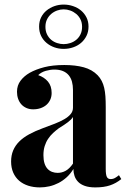

<svg xmlns="http://www.w3.org/2000/svg" viewBox="-20 -817 558 844"><path d="M259.8 -796.9Q281.7 -796.9 301.5 -790Q321.3 -783.2 336.2 -770.8Q351.1 -758.3 360.1 -740.5Q369.1 -722.7 369.1 -700.2Q369.1 -677.2 360.1 -659.2Q351.1 -641.1 336.2 -628.4Q321.3 -615.7 301.5 -608.9Q281.7 -602.1 259.8 -602.1Q238.3 -602.1 219 -608.9Q199.7 -615.7 184.6 -628.4Q169.4 -641.1 160.6 -659.2Q151.9 -677.2 151.9 -700.2Q151.9 -722.7 160.6 -740.5Q169.4 -758.3 184.6 -770.8Q199.7 -783.2 219 -790Q238.3 -796.9 259.8 -796.9ZM259.8 -775.9Q245.6 -775.9 231.2 -770.8Q216.8 -765.6 205.3 -755.9Q193.8 -746.1 186.8 -731.9Q179.7 -717.8 179.7 -699.2Q179.7 -680.2 186.8 -665.8Q193.8 -651.4 205.3 -641.8Q216.8 -632.3 231.2 -627.7Q245.6 -623 259.8 -623Q274.4 -623 288.8 -627.7Q303.2 -632.3 314.9 -641.8Q326.7 -651.4 333.7 -665.8Q340.8 -680.2 340.8 -699.2Q340.8 -717.8 333.7 -731.9Q326.7 -746.1 314.9 -755.9Q303.2 -765.6 288.8 -770.8Q274.4 -775.9 259.8 -775.9ZM262.7 -531.2Q311.5 -531.2 348.1 -521.2Q384.8 -511.2 409.2 -486.3Q419.9 -475.1 427 -461.4Q434.1 -447.8 438 -430.9Q441.9 -414.1 443.4 -393.3Q444.8 -372.6 444.8 -346.2V-74.2Q444.8 -49.8 449.5 -39.8Q454.1 -29.8 466.3 -29.8Q477.1 -29.8 485.8 -34.9Q494.6 -40 502.9 -46.9L513.2 -29.8Q490.2 -11.2 463.6 -2.2Q437 6.8 398.9 6.8Q371.6 6.8 353 0.2Q334.5 -6.3 323.5 -17.6Q312.5 -28.8 307.6 -43.5Q302.7 -58.1 302.7 -74.2Q290 -53.2 273.2 -37.8Q256.3 -22.5 237.3 -12.7Q218.3 -2.9 197.3 2Q176.3 6.8 155.3 6.8Q127.4 6.8 104 -0.7Q80.6 -8.3 64 -22.7Q47.4 -37.1 38.1 -58.3Q28.8 -79.6 28.8 -106.9Q28.8 -133.8 37.8 -155.5Q46.9 -177.2 64.5 -194.8Q82 -212.4 108.4 -226.8Q134.8 -241.2 169.4 -253.9Q197.3 -264.2 221.2 -273.4Q245.1 -282.7 262.7 -293Q280.3 -303.2 290.5 -315.4Q300.8 -327.6 300.8 -343.8V-421.9Q300.8 -441.4 296.4 -457.8Q292 -474.1 282.2 -486.1Q272.5 -498 256.8 -504.6Q241.2 -511.2 219.2 -511.2Q201.2 -511.2 181.4 -505.6Q161.6 -500 147.9 -486.8Q174.8 -477.5 190.9 -458.3Q207 -439 207 -408.2Q207 -392.6 201.2 -379.4Q195.3 -366.2 184.8 -356.7Q174.3 -347.2 159.2 -341.8Q144 -336.4 125.5 -336.4Q109.4 -336.4 96.2 -342.3Q83 -348.1 73.7 -358.4Q64.5 -368.7 59.6 -382.8Q54.7 -397 54.7 -413.6Q54.7 -441.4 70.3 -462.2Q85.9 -482.9 110.8 -497.1Q137.7 -512.2 174.8 -521.7Q211.9 -531.2 262.7 -531.2ZM300.8 -302.7Q293.9 -291.5 279.1 -280.3Q264.2 -269 238.8 -253.4Q225.6 -243.7 213.4 -232.4Q201.2 -221.2 191.7 -207Q182.1 -192.9 176.5 -175Q170.9 -157.2 170.9 -134.8Q170.9 -114.3 175.5 -99.4Q180.2 -84.5 188.7 -75.2Q197.3 -65.9 208.7 -61.5Q220.2 -57.1 233.4 -57.1Q252 -57.1 268.6 -66.2Q285.2 -75.2 300.8 -97.7Z"/></svg>

Font: SVN-Playfair Display
Style: Bold
Weight: 700
Designer: Claus Eggers Sørensen
Foundry: Claus Eggers Sørensen
Version: Version 1.004;PS 001.004;hotconv 1.0.70;makeotf.lib2.5.58329